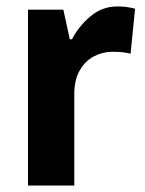

<svg xmlns="http://www.w3.org/2000/svg" viewBox="-20 -577 451 597"><path d="M345 -557Q373 -557 400 -550L386 -410Q375 -413 361.5 -414.5Q348 -416 329 -416Q299 -416 271.5 -401.5Q244 -387 227 -356.5Q210 -326 211 -278V0H67V-547H177L197 -455H204Q225 -496 261.5 -526.5Q298 -557 345 -557Z"/></svg>

Font: Noto Sans Khmer UI SemiCondensed
Style: Bold
Weight: 700
Width: 4
Designer: Danh Hong and the Monotype Design Team
Foundry: Monotype Imaging Inc.
Version: Version 2.002; ttfautohint (v1.8.4.7-5d5b)